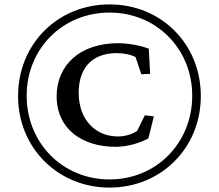

<svg xmlns="http://www.w3.org/2000/svg" viewBox="-20 -846 993 871"><path d="M477 5C711 5 891 -175 891 -410C891 -647 711 -826 477 -826C242 -826 62 -647 62 -410C62 -175 243 5 477 5ZM101 -412C101 -625 264 -789 477 -789C689 -789 852 -625 852 -412C852 -197 689 -32 477 -32C264 -32 101 -197 101 -412ZM237 -409C237 -261 353 -180 504 -180C562 -180 618 -199 653 -218L678 -318L637 -323L602 -252C578 -236 547 -227 515 -227C415 -227 337 -300 337 -426C337 -529 390 -605 510 -605C538 -605 573 -599 595 -587L621 -509L661 -511L655 -625C617 -640 560 -650 516 -650C343 -650 237 -551 237 -409Z"/></svg>

Font: TPK Tissa Web Quiz
Style: Regular
Weight: 400
Designer: Jacques Le Bailly, Suppakit Chalermlarp | Katatrad Co.,Ltd.
Foundry: Jacques Le Bailly, Cadson Demak Co.,Ltd.
Version: Version 5.000;Glyphs 3.1.2 (3151)